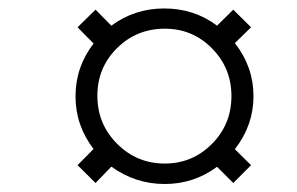

<svg xmlns="http://www.w3.org/2000/svg" viewBox="-20 -558 717 463"><path d="M377.4 -114.3Q306.2 -114.3 248.5 -156.2L210.4 -116.7L167 -159.7L205.6 -198.7Q162.1 -255.4 162.1 -325.7Q162.1 -396.5 205.6 -453.1L167 -492.2L210.4 -534.7L248.5 -496.1Q304.7 -537.6 376 -537.6Q448.2 -537.6 503.4 -496.1L542.5 -534.7L585.4 -492.2L546.4 -454.1Q591.3 -396.5 591.3 -326.2Q591.3 -255.9 546.4 -198.2L585.4 -159.7L542.5 -116.7L503.4 -155.8Q447.3 -114.3 377.4 -114.3ZM377.4 -163.6Q443.8 -163.6 491 -210.9Q538.1 -258.3 538.1 -326.2Q538.1 -394 491.2 -441.4Q444.3 -488.8 377.4 -488.8Q309.6 -488.8 262.2 -441.9Q214.8 -395 214.8 -327.1Q214.8 -258.8 262.5 -211.2Q310.1 -163.6 377.4 -163.6Z"/></svg>

Font: Elstob 10pt
Style: Italic
Weight: 400
Italic angle: -20°
Designer: Peter S. Baker
Version: Version 1.015